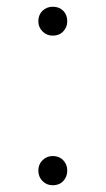

<svg xmlns="http://www.w3.org/2000/svg" viewBox="-20 -551 314 571"><path d="M94 -44Q94 -62 106.5 -74.5Q119 -87 137 -87Q156 -87 168 -74.5Q180 -62 180 -44Q180 -25 168 -12.5Q156 0 137 0Q119 0 106.5 -12.5Q94 -25 94 -44ZM137 -531Q156 -531 168 -519Q180 -507 180 -488Q180 -470 168 -457.5Q156 -445 137 -445Q119 -445 106.5 -457.5Q94 -470 94 -488Q94 -507 106.5 -519Q119 -531 137 -531Z"/></svg>

Font: Eudoxus Sans Light
Style: Regular
Weight: 300
Designer: Stijn de Vries
Foundry: tokotype
Version: Version 2.005